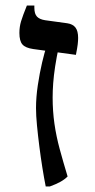

<svg xmlns="http://www.w3.org/2000/svg" viewBox="-20 -667 342 693"><path d="M145 6Q139 -24 133 -61.5Q127 -99 122 -138.5Q117 -178 113.5 -214Q110 -250 110 -277Q110 -316 116.5 -359.5Q123 -403 132 -441.5Q141 -480 149 -502H193Q184 -460 179 -427Q174 -394 172 -366.5Q170 -339 170 -315Q170 -266 176.5 -220.5Q183 -175 195.5 -129Q208 -83 224 -30Q213 -19 197.5 -10.5Q182 -2 160 6ZM254 -469 100 -490Q72 -494 61 -506.5Q50 -519 50 -548Q50 -570 56 -590Q62 -610 77 -647H104V-639Q104 -617 113.5 -607Q123 -597 143 -594L223 -583Q243 -580 252.5 -567.5Q262 -555 262 -530Q262 -520 260.5 -507Q259 -494 254 -469Z"/></svg>

Font: Noto Serif Hebrew
Style: Regular
Weight: 400
Designer: Monotype Design Team
Foundry: Monotype Imaging Inc.
Version: Version 2.003